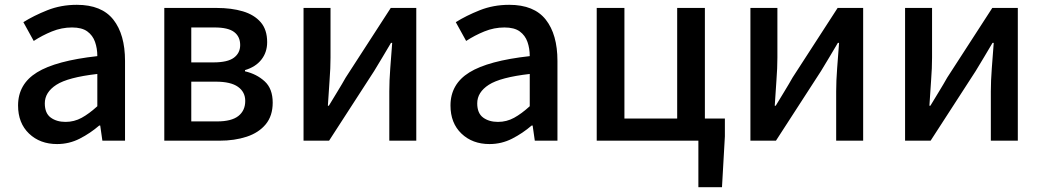

<svg xmlns="http://www.w3.org/2000/svg" viewBox="-20 -584 4332 797"><path d="M217 14Q146 14 100.5 -29.5Q55 -73 55 -146Q55 -235 133.5 -283.5Q212 -332 384 -351Q384 -383 374.5 -410Q365 -437 342.5 -453.5Q320 -470 279 -470Q236 -470 195.5 -453.5Q155 -437 120 -414L77 -492Q120 -519 176.5 -541.5Q233 -564 299 -564Q402 -564 450.5 -502.5Q499 -441 499 -331V0H405L396 -63H392Q355 -31 311 -8.5Q267 14 217 14ZM252 -78Q288 -78 319 -95Q350 -112 384 -143V-277Q262 -263 214 -232Q166 -201 166 -155Q166 -114 190.5 -96Q215 -78 252 -78Z M662 0V-551H880Q941 -551 988 -537Q1035 -523 1062 -492Q1089 -461 1089 -409Q1089 -367 1065 -336.5Q1041 -306 997 -293V-288Q1045 -277 1078.5 -246.5Q1112 -216 1112 -158Q1112 -103 1083 -68Q1054 -33 1004 -16.5Q954 0 891 0ZM774 -325H866Q925 -325 951 -344.5Q977 -364 977 -397Q977 -432 952 -451Q927 -470 871 -470H774ZM774 -80H881Q941 -80 969.5 -102.5Q998 -125 998 -165Q998 -202 968 -223.5Q938 -245 876 -245H774Z M1240 0V-551H1352V-345Q1352 -302 1348 -250Q1344 -198 1341 -145H1345Q1360 -170 1380.5 -203.5Q1401 -237 1415 -262L1602 -551H1708V0H1596V-205Q1596 -248 1600 -300.5Q1604 -353 1608 -406H1603Q1588 -381 1568 -347Q1548 -313 1533 -289L1346 0Z M2012 14Q1941 14 1895.5 -29.5Q1850 -73 1850 -146Q1850 -235 1928.5 -283.5Q2007 -332 2179 -351Q2179 -383 2169.5 -410Q2160 -437 2137.5 -453.5Q2115 -470 2074 -470Q2031 -470 1990.5 -453.5Q1950 -437 1915 -414L1872 -492Q1915 -519 1971.5 -541.5Q2028 -564 2094 -564Q2197 -564 2245.5 -502.5Q2294 -441 2294 -331V0H2200L2191 -63H2187Q2150 -31 2106 -8.5Q2062 14 2012 14ZM2047 -78Q2083 -78 2114 -95Q2145 -112 2179 -143V-277Q2057 -263 2009 -232Q1961 -201 1961 -155Q1961 -114 1985.5 -96Q2010 -78 2047 -78Z M2879 193V0H2457V-551H2572V-92H2791V-551H2906V-92H2989V-18L2977 193Z M3095 0V-551H3207V-345Q3207 -302 3203 -250Q3199 -198 3196 -145H3200Q3215 -170 3235.5 -203.5Q3256 -237 3270 -262L3457 -551H3563V0H3451V-205Q3451 -248 3455 -300.5Q3459 -353 3463 -406H3458Q3443 -381 3423 -347Q3403 -313 3388 -289L3201 0Z M3737 0V-551H3849V-345Q3849 -302 3845 -250Q3841 -198 3838 -145H3842Q3857 -170 3877.5 -203.5Q3898 -237 3912 -262L4099 -551H4205V0H4093V-205Q4093 -248 4097 -300.5Q4101 -353 4105 -406H4100Q4085 -381 4065 -347Q4045 -313 4030 -289L3843 0Z"/></svg>

Font: Source Han Sans SC Medium
Style: Regular
Weight: 500
Designer: Ryoko NISHIZUKA 西塚涼子 (kana, bopomofo & ideographs); Paul D. Hunt (Latin, Greek & Cyrillic); Sandoll Communications 산돌커뮤니
Foundry: Adobe
Version: Version 2.004;hotconv 1.0.118;makeotfexe 2.5.65603